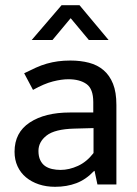

<svg xmlns="http://www.w3.org/2000/svg" viewBox="-20 -710 529 739"><path d="M73 -428Q97 -440 118 -449.5Q139 -459 160 -465Q181 -471 203 -474Q225 -477 251 -477Q290 -477 322.5 -468.5Q355 -460 378.5 -440Q402 -420 415 -387.5Q428 -355 428 -306V0H355L344 -52H342Q311 -19 274 -5Q237 9 192 9Q158 9 129.5 -0.5Q101 -10 80 -27.5Q59 -45 47.5 -70Q36 -95 36 -126Q36 -200 94.5 -238.5Q153 -277 249 -277H339V-317Q339 -368 313 -386.5Q287 -405 243 -405Q217 -405 183.5 -396.5Q150 -388 107 -364ZM340 -217 266 -215Q191 -213 159.5 -188.5Q128 -164 128 -129Q128 -108 135 -93.5Q142 -79 153.5 -71Q165 -63 180.5 -59.5Q196 -56 213 -56Q246 -56 280 -71.5Q314 -87 340 -121ZM398 -556H322L252 -640L182 -556H102L217 -690H286Z"/></svg>

Font: Ek Mukta
Style: Regular
Weight: 400
Designer: Girish Dalvi and Yashodeep Gholap
Foundry: Ek Type
Version: Version 2.538;PS 1.001;hotconv 16.6.51;makeotf.lib2.5.65220;